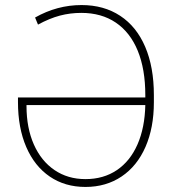

<svg xmlns="http://www.w3.org/2000/svg" viewBox="-20 -737 686 767"><path d="M51.8 -329.1V-347.7H560.5V-357.4Q560.5 -460.4 530.3 -534.2Q500 -607.9 442.6 -646.7Q385.3 -685.5 304.7 -685.5Q260.3 -685.5 219 -674.6Q177.7 -663.6 131.8 -638.7L120.1 -667Q208 -716.8 305.7 -716.8Q395 -716.8 460.2 -673.8Q525.4 -630.9 560.1 -549.8Q594.7 -468.8 594.7 -357.4V-328.1Q594.7 -227.1 561.3 -150.4Q527.8 -73.7 465.8 -32Q403.8 9.8 321.3 9.8Q239.7 9.8 179 -31.5Q118.2 -72.8 85 -149.4Q51.8 -226.1 51.8 -329.1ZM321.3 -21.5Q393.6 -21.5 446.8 -57.4Q500 -93.3 529.3 -160.2Q558.6 -227.1 560.5 -317.4H85.9V-313.5Q85.9 -226.1 115.2 -159.9Q144.5 -93.8 197.8 -57.6Q251 -21.5 321.3 -21.5Z"/></svg>

Font: Pretendard Thin
Style: Regular
Weight: 100
Designer: Base glyphs from Inter by Rasmus Andersson; Hangeul glyphs from Noto Sans CJK(Source Han Sans) by Jang Soo-young and Kan
Foundry: Kil Hyung-jin
Version: Version 1.309